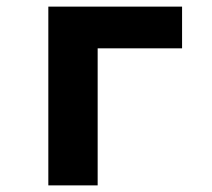

<svg xmlns="http://www.w3.org/2000/svg" viewBox="-20 -560 640 580"><path d="M126 0V-540H530V-414H275V0Z"/></svg>

Font: Geist Mono UltraBlack
Style: Regular
Weight: 900
Monospace: yes
Designer: Basement.studio, Andrés Briganti, Mateo Zaragoza
Foundry: Basement.studio, Vercel, Andrés Briganti, Guido Ferreyra, Mateo Zaragoza
Version: Version 1.400; ttfautohint (v1.8.4.7-5d5b)